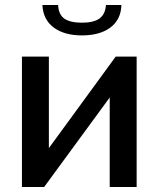

<svg xmlns="http://www.w3.org/2000/svg" viewBox="-20 -750 636 770"><path d="M405 -730H467Q465 -671 422.5 -639.5Q380 -608 309 -608Q238 -608 195.5 -639.5Q153 -671 150 -730H213Q215 -691 238.5 -675Q262 -659 309 -659Q355 -659 378.5 -675.5Q402 -692 405 -730ZM176 -523V-156L444 -523H528V0H420V-359L157 0H68V-523Z"/></svg>

Font: Raleway
Style: Regular
Weight: 600
Designer: Matt McInerney, Pablo Impallari, Rodrigo Fuenzalida
Foundry: Matt McInerney, Pablo Impallari, Rodrigo Fuenzalida
Version: Version 1.000;PS 001.001;hotconv 1.0.56; ttfautohint (v1.5)